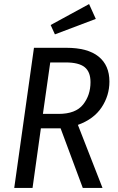

<svg xmlns="http://www.w3.org/2000/svg" viewBox="-20 -924 582 944"><path d="M363 -310 484 0H387L278 -293H181L140 0H50L147 -689H306Q411 -689 464.5 -646Q518 -603 518 -523Q518 -454 479.5 -396Q441 -338 363 -310ZM268 -364Q352 -364 388.5 -410Q425 -456 425 -520Q425 -571 396 -594Q367 -617 303 -617H227L191 -364ZM451 -831 250 -755 229 -801 418 -904Z"/></svg>

Font: Fira Sans Condensed
Style: Italic
Weight: 400
Width: 3
Italic angle: -8°
Designer: bBox Type GmbH & Carrois Corporate GbR & Edenspiekermann AG
Foundry: bBox Type GmbH & Carrois Corporate GbR & Edenspiekermann AG
Version: Version 4.301